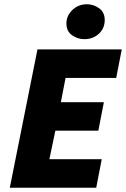

<svg xmlns="http://www.w3.org/2000/svg" viewBox="-20 -882 592 902"><path d="M26 0 156 -650H552L526 -516H288L266 -402H468L442 -268H240L212 -134H458L432 0ZM376 -698Q345 -698 318.5 -716.5Q292 -735 292 -772Q292 -808 320 -835Q348 -862 388 -862Q420 -862 446 -843Q472 -824 472 -788Q472 -749 444.5 -723.5Q417 -698 376 -698Z"/></svg>

Font: Source Sans 3 ExtraLight Black
Style: Italic
Weight: 900
Italic angle: -11°
Version: Version 3.052;hotconv 1.1.0;makeotfexe 2.6.0